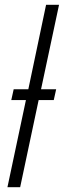

<svg xmlns="http://www.w3.org/2000/svg" viewBox="-20 -780 266 800"><path d="M11 0H64L141 -363H204L214 -408H151L226 -760H172L98 -408H37L27 -363H88Z"/></svg>

Font: Noto Sans Condensed Light
Style: Italic
Weight: 300
Width: 3
Italic angle: -12°
Designer: Monotype Design Team
Foundry: Monotype Imaging Inc.
Version: Version 2.013